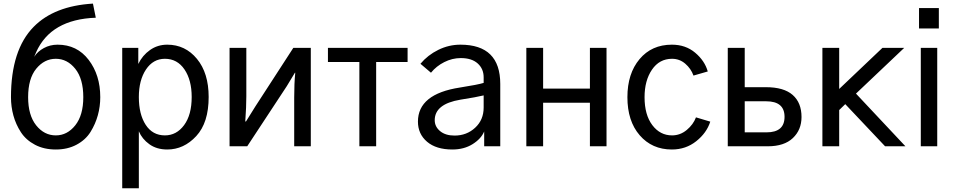

<svg xmlns="http://www.w3.org/2000/svg" viewBox="-20 -800 5236 1050"><path d="M40 -268.6Q40 -527.3 164.1 -653.3Q276.4 -767.6 488.3 -780.3L503.9 -703.1Q257.8 -694.3 177.7 -514.6L167 -489.3Q185.5 -518.6 219.7 -537.1Q253.9 -555.7 294.9 -555.7Q401.4 -555.7 464.8 -472.7Q528.3 -389.6 528.3 -268.6Q528.3 -217.8 515.1 -169.9Q502 -122.1 475.1 -78.6Q448.2 -35.2 398.9 -8.8Q349.6 17.6 285.2 17.6Q220.7 17.6 171.4 -8.3Q122.1 -34.2 94.2 -77.1Q66.4 -120.1 53.2 -168.5Q40 -216.8 40 -268.6ZM133.8 -268.6Q133.8 -169.9 177.7 -114.7Q221.7 -59.6 285.2 -59.6Q347.7 -59.6 391.6 -114.7Q435.5 -169.9 435.5 -268.6Q435.5 -369.1 391.6 -423.8Q347.7 -478.5 285.2 -478.5Q222.7 -478.5 178.2 -424.3Q133.8 -370.1 133.8 -268.6Z M739.3 -269.5Q739.3 -174.8 776.9 -117.2Q814.5 -59.6 881.8 -59.6Q945.3 -59.6 986.8 -115.7Q1028.3 -171.9 1028.3 -269.5Q1028.3 -362.3 988.8 -420.4Q949.2 -478.5 881.8 -478.5Q817.4 -478.5 778.3 -419.9Q739.3 -361.3 739.3 -269.5ZM648.4 229.5V-538.1H736.3V-450.2Q758.8 -497.1 800.3 -526.4Q841.8 -555.7 894.5 -555.7Q993.2 -555.7 1057.1 -478Q1121.1 -400.4 1121.1 -269.5Q1121.1 -128.9 1053.2 -55.7Q985.4 17.6 894.5 17.6Q836.9 17.6 796.9 -11.2Q756.8 -40 739.3 -82V229.5Z M1235.4 0V-538.1H1327.1V-273.4Q1327.1 -215.8 1321.3 -135.7H1325.2L1377 -218.8L1584 -538.1H1679.7V0H1588.9V-266.6Q1588.9 -343.8 1594.7 -402.3H1592.8L1547.9 -328.1L1332 0Z M1773.4 -460.9V-538.1H2209V-460.9H2037.1V0H1945.3V-460.9Z M2357.4 -142.6Q2357.4 -107.4 2386.7 -83Q2416 -58.6 2465.8 -58.6Q2532.2 -58.6 2578.6 -101.6Q2625 -144.5 2625 -211.9V-278.3Q2585.9 -268.6 2498 -254.9Q2357.4 -231.4 2357.4 -142.6ZM2265.6 -134.8Q2265.6 -286.1 2495.1 -321.3Q2594.7 -336.9 2625 -346.7V-377Q2625 -423.8 2592.3 -453.1Q2559.6 -482.4 2500 -482.4Q2453.1 -482.4 2409.7 -460.4Q2366.2 -438.5 2336.9 -402.3L2279.3 -451.2Q2319.3 -499 2377 -527.3Q2434.6 -555.7 2498 -555.7Q2715.8 -555.7 2715.8 -340.8V0H2627.9V-81.1Q2611.3 -41 2564.5 -11.7Q2517.6 17.6 2454.1 17.6Q2365.2 17.6 2315.4 -24.9Q2265.6 -67.4 2265.6 -134.8Z M2858.4 0V-538.1H2950.2V-315.4H3206.1V-538.1H3296.9V0H3206.1V-238.3H2950.2V0Z M3411.1 -268.6Q3411.1 -397.5 3477.5 -476.6Q3543.9 -555.7 3654.3 -555.7Q3729.5 -555.7 3781.7 -511.7Q3834 -467.8 3850.6 -409.2L3772.5 -386.7Q3758.8 -424.8 3727.5 -451.7Q3696.3 -478.5 3655.3 -478.5Q3585.9 -478.5 3545.4 -418.9Q3504.9 -359.4 3504.9 -268.6Q3504.9 -171.9 3547.4 -115.7Q3589.8 -59.6 3655.3 -59.6Q3700.2 -59.6 3735.8 -89.4Q3771.5 -119.1 3786.1 -158.2L3864.3 -134.8Q3844.7 -73.2 3787.6 -27.8Q3730.5 17.6 3654.3 17.6Q3545.9 17.6 3478.5 -60.1Q3411.1 -137.7 3411.1 -268.6Z M3960 0V-538.1H4052.7V-323.2H4168.9Q4266.6 -323.2 4314.9 -280.8Q4363.3 -238.3 4363.3 -160.2Q4363.3 -89.8 4315.9 -44.9Q4268.6 0 4178.7 0ZM4052.7 -76.2H4171.9Q4270.5 -76.2 4270.5 -161.1Q4270.5 -246.1 4169.9 -246.1H4052.7Z M4477.5 0V-538.1H4569.3V-313.5L4805.7 -538.1H4924.8L4661.1 -288.1L4931.6 0H4820.3L4602.5 -230.5L4569.3 -198.2V0Z M5005.9 -644.5V-755.9H5114.3V-644.5ZM5015.6 0V-538.1H5105.5V0Z"/></svg>

Font: Gothic A1 Medium
Style: Regular
Weight: 500
Designer: HanYang I&C Co.,Ltd.
Foundry: HanYang I&C Co.,Ltd.
Version: Version 2.50